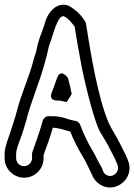

<svg xmlns="http://www.w3.org/2000/svg" viewBox="-21 -708 582 833"><path d="M49 -21V-42C49 -64 72 -115 77 -133C87 -167 91 -175 101 -216C109 -245 144 -341 152 -366C163 -398 177 -446 185 -480L190 -502C192 -510 194 -517 196 -521C206 -544 230 -653 259 -636C281 -623 290 -609 303 -592C315 -515 313 -531 329 -442C342 -366 380 -213 405 -153C417 -125 442 -92 455 -63C464 -45 478 -21 485 -2L489 8C497 29 483 47 469 53C449 61 431 48 426 34C422 21 416 11 409 -1C399 -18 393 -34 383 -50C358 -92 340 -131 327 -166C324 -175 315 -182 308 -183C298 -185 283 -188 266 -194C246 -201 225 -204 204 -204H189C177 -204 167 -194 164 -183C151 -134 131 -82 119 -47C118 -44 118 -41 118 -39V-21C118 -3 102 13 83 13C64 13 49 -3 49 -21ZM168 -21V-35C179 -67 197 -112 208 -154C234 -153 262 -143 284 -137C297 -103 317 -63 341 -24C354 -2 369 31 379 52C392 86 437 120 488 99C522 85 555 42 535 -10L531 -20C524 -40 509 -65 500 -84C487 -112 463 -147 451 -174C403 -284 370 -490 352 -606C351 -610 349 -614 347 -617L340 -627C327 -647 307 -665 284 -679C268 -689 248 -690 231 -683C203 -672 183 -640 175 -612C166 -579 150 -547 142 -513L137 -490C133 -471 129 -466 123 -442C107 -379 70 -297 53 -229C42 -187 38 -181 28 -147C21 -123 -1 -72 -1 -42V-21C-1 25 38 63 84 63C130 63 168 25 168 -21ZM269 -266C269 -266 290 -299 290 -300C287 -317 282 -341 274 -369C274 -369 244 -414 227 -371C222 -358 217 -343 212 -329L203 -305C203 -305 188 -272 227 -272C239 -272 250 -270 259 -267C262 -266 266 -266 269 -266Z"/></svg>

Font: AppleStorm
Style: XbdOut
Weight: 800
Foundry: Cannot Into Space Fonts
Version: Version 1.01